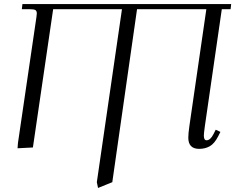

<svg xmlns="http://www.w3.org/2000/svg" viewBox="-20 -722 1152 940"><path d="M65.9 3.9 67.9 -22 158.2 -637.2Q160.2 -650.9 160.2 -655.8Q160.2 -668.5 153.3 -672.6Q146.5 -676.8 127.9 -676.8H86.9L89.8 -702.1H1111.8L1108.9 -676.8H1065.9L982.9 -104Q978 -68.8 978 -58.1Q978 -35.2 991.2 -35.2Q1009.8 -35.2 1024.9 -64.9L1036.1 -86.9L1059.1 -76.2L1047.9 -54.2Q1029.8 -19 1007.1 -6.1Q984.4 6.8 955.1 6.8Q901.9 6.8 901.9 -47.9Q901.9 -68.4 907.2 -105L990.2 -676.8H650.9L529.8 169.9L460 198.2L454.1 169.9L577.1 -676.8H240.2L141.1 0Z"/></svg>

Font: Dihjauti
Style: Italic
Weight: 400
Italic angle: -9°
Designer: T. Christopher White
Version: Version 3.0.0